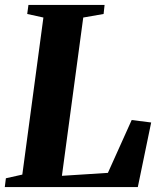

<svg xmlns="http://www.w3.org/2000/svg" viewBox="-28 -763 653 783"><path d="M-8.5 0 -4 -36 63 -51 149 -691.5 83 -706 88 -743H398.5L394.5 -706L311.5 -691.5L224.5 -46L412 -58L509 -273.5L588.5 -263.5L534 0Z"/></svg>

Font: Merriweather 72pt ExtraBold
Style: Italic
Weight: 800
Italic angle: -7.8°
Version: Version 2.101